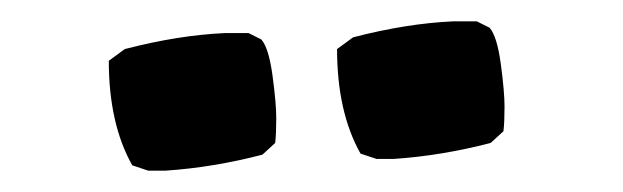

<svg xmlns="http://www.w3.org/2000/svg" viewBox="-20 -713 584 180"><path d="M225 -676Q232 -668 235.5 -642Q239 -616 239 -602Q239 -588 238 -579L226 -568Q180 -556 135 -553H119L104 -558Q82 -597 82 -656L97 -667Q147 -680 191 -682H213ZM439 -687Q446 -679 449.5 -653Q453 -627 453 -613Q453 -599 452 -590L440 -579Q394 -567 349 -564H333L318 -569Q296 -608 296 -667L311 -678Q361 -691 405 -693H427Z"/></svg>

Font: Asul
Style: Bold
Weight: 700
Designer: Mariela Monsalve
Foundry: Mariela Monsalve
Version: Version 1.002